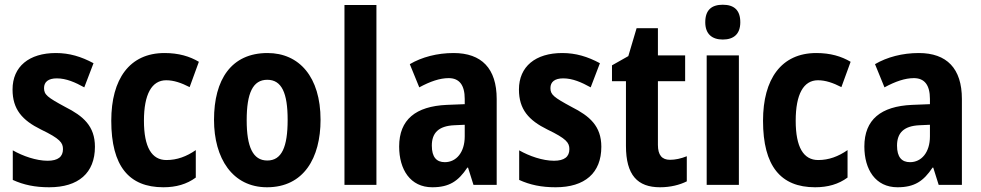

<svg xmlns="http://www.w3.org/2000/svg" viewBox="-20 -781 4144 811"><path d="M381 -161C381 -249 331 -291 256 -329C180 -370 166 -381 166 -409C166 -435 184 -450 220 -450C260 -450 298 -433 336 -412L375 -514C323 -542 273 -557 216 -557C103 -557 33 -500 33 -403C33 -319 74 -273 153 -234C234 -195 246 -178 246 -151C246 -119 225 -102 181 -102C133 -102 76 -122 34 -146V-21C80 0 128 10 188 10C311 10 381 -50 381 -161Z M670 10C724 10 769 -3 807 -31V-147C768 -120 728 -105 683 -105C621 -105 588 -159 588 -271C588 -383 621 -442 682 -442C714 -442 746 -431 781 -413L820 -520C781 -543 735 -557 675 -557C527 -557 450 -447 450 -271C450 -79 525 10 670 10Z M1334 -275C1334 -456 1244 -557 1110 -557C957 -557 884 -445 884 -275C884 -112 962 10 1108 10C1263 10 1334 -114 1334 -275ZM1022 -273C1022 -388 1048 -444 1109 -444C1170 -444 1195 -388 1195 -275C1195 -160 1170 -103 1109 -103C1048 -103 1022 -161 1022 -273Z M1570 0V-760H1435V0Z M1896 -557C1827 -557 1762 -540 1711 -510L1751 -412C1797 -437 1838 -451 1875 -451C1920 -451 1943 -422 1943 -363V-341L1867 -338C1736 -332 1666 -276 1666 -162C1666 -65 1713 10 1806 10C1878 10 1916 -16 1954 -73H1957L1980 0H2078V-363C2078 -492 2014 -557 1896 -557ZM1899 -252 1943 -254V-205C1943 -137 1907 -96 1859 -96C1824 -96 1804 -117 1804 -166C1804 -219 1832 -249 1899 -252Z M2520 -161C2520 -249 2470 -291 2395 -329C2319 -370 2305 -381 2305 -409C2305 -435 2323 -450 2359 -450C2399 -450 2437 -433 2475 -412L2514 -514C2462 -542 2412 -557 2355 -557C2242 -557 2172 -500 2172 -403C2172 -319 2213 -273 2292 -234C2373 -195 2385 -178 2385 -151C2385 -119 2364 -102 2320 -102C2272 -102 2215 -122 2173 -146V-21C2219 0 2267 10 2327 10C2450 10 2520 -50 2520 -161Z M2810 -106C2776 -106 2759 -126 2759 -169V-438H2874V-547H2759V-662H2669L2634 -544L2565 -505V-438H2624V-165C2624 -41 2673 10 2768 10C2812 10 2851 0 2881 -15V-121C2856 -111 2832 -106 2810 -106Z M3033 -761C2986 -761 2959 -739 2959 -687C2959 -637 2988 -614 3033 -614C3079 -614 3107 -637 3107 -687C3107 -738 3081 -761 3033 -761ZM3101 -547H2965V0H3101Z M3423 10C3477 10 3522 -3 3560 -31V-147C3521 -120 3481 -105 3436 -105C3374 -105 3341 -159 3341 -271C3341 -383 3374 -442 3435 -442C3467 -442 3499 -431 3534 -413L3573 -520C3534 -543 3488 -557 3428 -557C3280 -557 3203 -447 3203 -271C3203 -79 3278 10 3423 10Z M3861 -557C3792 -557 3727 -540 3676 -510L3716 -412C3762 -437 3803 -451 3840 -451C3885 -451 3908 -422 3908 -363V-341L3832 -338C3701 -332 3631 -276 3631 -162C3631 -65 3678 10 3771 10C3843 10 3881 -16 3919 -73H3922L3945 0H4043V-363C4043 -492 3979 -557 3861 -557ZM3864 -252 3908 -254V-205C3908 -137 3872 -96 3824 -96C3789 -96 3769 -117 3769 -166C3769 -219 3797 -249 3864 -252Z"/></svg>

Font: Noto Sans Devanagari UI Condensed
Style: Bold
Weight: 700
Width: 3
Designer: Jelle Bosma - Monotype Design Team
Foundry: Monotype Imaging Inc.
Version: Version 2.004